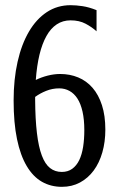

<svg xmlns="http://www.w3.org/2000/svg" viewBox="-20 -703 451 736"><path d="M250.5 -625Q220.7 -625 197.5 -609.6Q174.3 -594.2 158 -564.9Q141.6 -535.6 131.3 -493.2Q121.1 -450.7 117.2 -396.5Q137.7 -406.7 162.6 -413.1Q187.5 -419.4 210.4 -419.4Q248 -419.4 279.8 -406.2Q311.5 -393.1 334.7 -366.5Q357.9 -339.8 370.8 -299.8Q383.8 -259.8 383.8 -206.1Q383.8 -159.2 372.3 -118.9Q360.8 -78.6 339.1 -49.3Q317.4 -20 286.6 -3.4Q255.9 13.2 217.3 13.2Q174.8 13.2 140.6 -6.3Q106.4 -25.9 82.3 -66.7Q58.1 -107.4 45.2 -169.7Q32.2 -231.9 32.2 -317.9Q32.2 -398.9 47.4 -466.1Q62.5 -533.2 90.8 -581.5Q119.1 -629.9 159.4 -656.5Q199.7 -683.1 250.5 -683.1Q271.5 -683.1 296.1 -679.4Q320.8 -675.8 350.1 -664.1V-583Q332.5 -599.1 308.1 -612.1Q283.7 -625 250.5 -625ZM114.7 -321.3Q115.2 -245.6 121.6 -192.6Q127.9 -139.6 140.4 -106.7Q152.8 -73.7 171.9 -58.8Q190.9 -43.9 216.8 -43.9Q240.2 -43.9 256.8 -55.9Q273.4 -67.9 283.7 -89.1Q293.9 -110.4 298.6 -139.9Q303.2 -169.4 303.2 -204.1Q303.2 -244.6 296.4 -274.9Q289.6 -305.2 276.9 -325Q264.2 -344.7 246.3 -354.5Q228.5 -364.3 207 -364.3Q180.7 -364.3 157 -354.7Q133.3 -345.2 114.7 -331.5V-317.9Z"/></svg>

Font: Crushed
Style: Regular
Weight: 400
Width: 3
Designer: Astigmatic (AOETI)
Foundry: Astigmatic (AOETI)
Version: Version 001.001